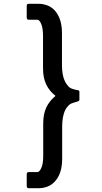

<svg xmlns="http://www.w3.org/2000/svg" viewBox="-20 -809 540 1013"><path d="M381 -271Q363 -266 355.5 -262.5Q348 -259 342 -253Q337 -248 331 -240Q325 -232 320 -219Q315 -206 311.5 -186.5Q308 -167 308 -140V34Q308 57 303 80.5Q298 104 287 124Q276 144 258.5 159Q241 174 216 180Q203 184 184 184H131Q121 184 121 172V111Q121 99 131 99H177Q188 99 198 77Q208 55 208 14V-157Q208 -208 224.5 -242.5Q241 -277 273 -303Q241 -328 224 -363Q207 -398 207 -449V-619Q207 -660 197.5 -682.5Q188 -705 177 -705H131Q121 -705 121 -717V-778Q121 -789 131 -789H183Q203 -789 215 -785Q240 -779 257.5 -764.5Q275 -750 286 -729.5Q297 -709 302 -685.5Q307 -662 307 -639V-466Q307 -439 310.5 -419.5Q314 -400 319.5 -387Q325 -374 331 -365.5Q337 -357 342 -352Q347 -347 355 -343Q363 -339 381 -335Q394 -333 396.5 -331Q399 -329 399 -324V-282Q399 -275 381 -271Z"/></svg>

Font: NanumGothicCoding
Style: Bold
Weight: 700
Monospace: yes
Designer: Kwon Bruce; Nicolas Noh; Sung-woo Choi; Go-un Cha; Soo-hyun Park;
Foundry: NHN Corporation
Version: Version 2.000;PS 1;hotconv 1.0.49;makeotf.lib2.0.14853